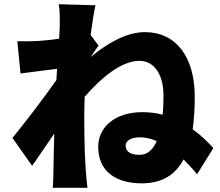

<svg xmlns="http://www.w3.org/2000/svg" viewBox="-20 -837 1040 909"><path d="M642 -104C606 -104 575 -114 575 -148C575 -174 606 -187 642 -187C668 -187 695 -181 722 -169C704 -128 678 -104 642 -104ZM409 -671C417 -731 425 -781 432 -812L258 -817C264 -783 263 -751 263 -720C263 -710 262 -685 260 -654C223 -648 187 -645 160 -643C119 -641 94 -641 62 -642L77 -489C130 -496 199 -505 250 -511L247 -458C188 -373 95 -253 39 -184L132 -52C159 -89 199 -150 237 -205C235 -142 234 -90 233 -30C233 -14 232 27 230 52H394C391 28 387 -15 386 -33C379 -128 379 -225 379 -300C379 -325 380 -351 381 -379C456 -465 552 -549 640 -549C712 -549 754 -481 754 -386C754 -353 753 -322 750 -294C720 -302 688 -306 654 -306C524 -306 445 -235 445 -142C445 -23 532 31 651 31C749 31 811 -11 849 -82C871 -60 893 -37 913 -12L990 -136C962 -167 930 -198 892 -225C899 -272 902 -324 902 -379C902 -569 812 -685 666 -685C576 -685 483 -628 409 -567C423 -587 437 -609 447 -621Z"/></svg>

Font: Noto Sans CJK JP Black
Style: Regular
Weight: 900
Designer: Ryoko NISHIZUKA (kana & ideographs); Paul D. Hunt (Latin, Greek & Cyrillic); Wenlong ZHANG (bopomofo); Sandoll Communica
Foundry: Adobe Systems Incorporated
Version: Version 1.004;PS 1.004;hotconv 1.0.82;makeotf.lib2.5.63406